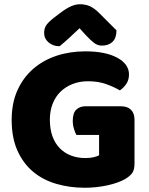

<svg xmlns="http://www.w3.org/2000/svg" viewBox="-20 -867 704 905"><path d="M614 -97Q614 -66 603 -51Q592 -36 568 -22Q554 -14 533 -6.5Q512 1 487 6.5Q462 12 434.5 15Q407 18 380 18Q308 18 245 -0.5Q182 -19 135.5 -58Q89 -97 62 -157.5Q35 -218 35 -302Q35 -381 62 -441Q89 -501 136 -542Q183 -583 246 -604Q309 -625 382 -625Q477 -625 532.5 -595Q588 -565 588 -516Q588 -490 575 -471Q562 -452 545 -441Q520 -456 482 -470Q444 -484 395 -484Q355 -484 322 -471Q289 -458 265 -434.5Q241 -411 228 -377.5Q215 -344 215 -303Q215 -258 227.5 -224Q240 -190 262.5 -167.5Q285 -145 315.5 -133.5Q346 -122 383 -122Q405 -122 421.5 -126Q438 -130 447 -135V-231H340Q334 -242 328.5 -260Q323 -278 323 -298Q323 -334 339.5 -350Q356 -366 382 -366H551Q581 -366 597.5 -349.5Q614 -333 614 -303ZM355 -734Q331 -711 307 -689Q283 -667 261 -649Q230 -649 209 -667Q188 -685 188 -712Q188 -733 198 -748Q208 -763 235 -784L264 -806Q293 -828 315 -837.5Q337 -847 357 -847Q383 -847 404 -837.5Q425 -828 448 -805L529 -724Q529 -688 510.5 -670Q492 -652 460 -652Q440 -652 423 -665Q406 -678 382 -704Z"/></svg>

Font: Baloo Thambi 2 ExtraBold
Style: Regular
Weight: 800
Designer: Aadarsh Rajan and Ek Type
Foundry: Ek Type
Version: Version 1.640;hotconv 1.0.111;makeotfexe 2.5.65597; ttfautoh